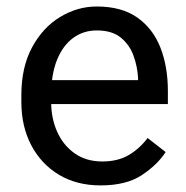

<svg xmlns="http://www.w3.org/2000/svg" viewBox="-20 -558 571 588"><path d="M288.1 9.8Q214.4 9.8 159.9 -23.2Q105.5 -56.2 75.4 -113.8Q45.4 -171.4 45.4 -245.6V-266.6Q45.4 -352.5 78.4 -413.3Q111.3 -474.1 164.3 -506.1Q217.3 -538.1 276.4 -538.1Q352.5 -538.1 400.6 -504.2Q448.7 -470.2 471.4 -411.9Q494.1 -353.5 494.1 -279.8V-239.3H99.6V-312.5H402.8V-319.3Q400.9 -354.5 388.7 -387.9Q376.5 -421.4 349.6 -443.1Q322.8 -464.8 276.4 -464.8Q235.4 -464.8 203.9 -441.7Q172.4 -418.5 154.5 -374.3Q136.7 -330.1 136.7 -266.6V-245.6Q136.7 -195.3 155.3 -154.1Q173.8 -112.8 209 -88.1Q244.1 -63.5 293 -63.5Q340.8 -63.5 374 -83Q407.2 -102.5 432.1 -135.3L487.3 -92.3Q461.9 -53.2 414.3 -21.7Q366.7 9.8 288.1 9.8Z"/></svg>

Font: Heebo
Style: Regular
Weight: 400
Designer: Oded Ezer
Foundry: Ezer Type House
Version: Version 3.100